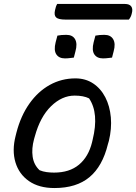

<svg xmlns="http://www.w3.org/2000/svg" viewBox="-20 -939 688 970"><path d="M361 -543Q412 -543 450.5 -517.5Q489 -492 512 -447.5Q535 -403 540 -346Q545 -289 530 -227L525 -210Q498 -99 432 -44Q366 11 255 11Q177 11 126.5 -24Q76 -59 58 -119Q40 -179 59 -253L63 -269Q85 -354 128.5 -415.5Q172 -477 231.5 -510Q291 -543 361 -543ZM357 -456Q293 -456 238 -402.5Q183 -349 156 -250L152 -236Q139 -188 145 -147Q151 -106 180 -79Q197 -72 215.5 -69.5Q234 -67 253 -67Q331 -67 379 -107Q427 -147 445 -220L448 -233Q481 -367 430 -442Q402 -456 357 -456ZM270 -759Q280 -761 290.5 -762Q301 -763 315 -763Q347 -763 359.5 -740.5Q372 -718 361 -679L353 -648Q343 -647 332 -645.5Q321 -644 308 -644Q278 -644 264.5 -664.5Q251 -685 261 -725ZM462 -759Q472 -761 483 -762Q494 -763 507 -763Q539 -763 552 -740.5Q565 -718 554 -679L546 -648Q536 -647 524.5 -645.5Q513 -644 500 -644Q470 -644 456.5 -664.5Q443 -685 453 -725ZM269 -919H611Q634 -919 643 -906.5Q652 -894 646 -872Q644 -862 640 -854Q636 -846 631 -840H312Q275 -840 263.5 -851Q252 -862 258 -888Q262 -908 269 -919Z"/></svg>

Font: Recursive Sn Csl St
Style: Italic
Weight: 400
Italic angle: -15°
Version: Version 1.079;hotconv 1.0.112;makeotfexe 2.5.65598; ttfautoh